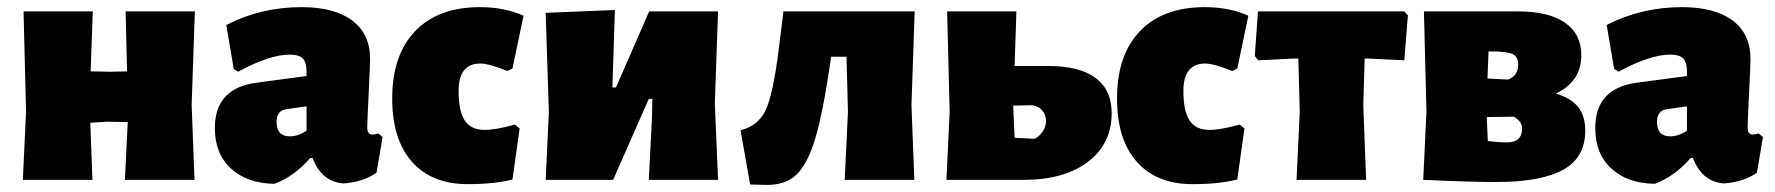

<svg xmlns="http://www.w3.org/2000/svg" viewBox="-20 -504 4973 538"><path d="M44 0 53 -190 46 -472H240L234 -304L291 -303L336 -304L332 -472H526L517 -210L525 0H330L338 -162L281 -163L233 -160L239 0Z M825 -484Q917 -484 967 -446.5Q1017 -409 1017 -339Q1017 -322 1013 -241Q1009 -160 1009 -148Q1009 -127 1023 -127Q1029 -127 1040 -130L1052 -120L1035 -20Q998 6 942 10Q881 5 856 -61H849Q805 -10 749 11Q673 10 627.5 -31.5Q582 -73 582 -145Q582 -256 697 -272L839 -291V-303Q839 -329 828.5 -340Q818 -351 792 -351Q736 -351 647 -303L635 -311L614 -434Q711 -484 825 -484ZM839 -206 782 -198Q755 -194 755 -162Q755 -122 792 -122Q816 -122 839 -138Z M1325 -484Q1393 -484 1447 -460L1416 -312L1402 -305Q1350 -326 1326 -326Q1265 -326 1265 -249Q1265 -192 1282.5 -166Q1300 -140 1338 -140Q1369 -140 1423 -155L1436 -144L1416 -1Q1364 12 1291 12Q1190 12 1134.5 -50.5Q1079 -113 1079 -228Q1079 -350 1143.5 -417Q1208 -484 1325 -484Z M1509 0 1518 -190 1509 -468 1703 -476 1696 -259H1706L1799 -472H1992L1983 -215L1992 0H1798L1807 -177L1808 -227H1798L1698 0Z M2082 13 2055 -139Q2104 -151 2125 -194.5Q2146 -238 2162 -365L2175 -470L2174 -472H2543L2534 -210L2542 0H2347L2356 -190L2352 -345H2309L2307 -332Q2286 -187 2264 -114.5Q2242 -42 2210 -13Q2178 16 2123 14Z M2632 0 2641 -190 2634 -472H2828L2823 -319H2919Q3005 -319 3050 -285.5Q3095 -252 3095 -187Q3095 -101 3028.5 -50.5Q2962 0 2848 0ZM2864 -209 2819 -208 2823 -118 2879 -115Q2893 -122 2902 -136Q2911 -150 2911 -164Q2911 -184 2898 -197Q2885 -210 2864 -209Z M3356 -484Q3424 -484 3478 -460L3447 -312L3433 -305Q3381 -326 3357 -326Q3296 -326 3296 -249Q3296 -192 3313.5 -166Q3331 -140 3369 -140Q3400 -140 3454 -155L3467 -144L3447 -1Q3395 12 3322 12Q3221 12 3165.5 -50.5Q3110 -113 3110 -228Q3110 -350 3174.5 -417Q3239 -484 3356 -484Z M3613 0 3622 -190 3618 -340H3607L3506 -335L3496 -347L3505 -472H3915L3925 -461L3915 -335L3814 -340H3804L3800 -210L3808 0Z M3968 0 3977 -190 3970 -472H4235Q4319 -472 4365 -440.5Q4411 -409 4411 -349Q4411 -276 4340 -242Q4384 -228 4403 -203Q4422 -178 4422 -138Q4422 -62 4359.5 -28Q4297 6 4174 6Q4102 6 3968 0ZM4154 -360H4151L4148 -284L4206 -281Q4234 -292 4234 -323Q4234 -345 4218.5 -352.5Q4203 -360 4154 -360ZM4222 -177 4146 -176 4149 -109Q4178 -105 4203 -105Q4245 -105 4245 -144Q4245 -164 4222 -177Z M4693 -484Q4785 -484 4835 -446.5Q4885 -409 4885 -339Q4885 -322 4881 -241Q4877 -160 4877 -148Q4877 -127 4891 -127Q4897 -127 4908 -130L4920 -120L4903 -20Q4866 6 4810 10Q4749 5 4724 -61H4717Q4673 -10 4617 11Q4541 10 4495.5 -31.5Q4450 -73 4450 -145Q4450 -256 4565 -272L4707 -291V-303Q4707 -329 4696.5 -340Q4686 -351 4660 -351Q4604 -351 4515 -303L4503 -311L4482 -434Q4579 -484 4693 -484ZM4707 -206 4650 -198Q4623 -194 4623 -162Q4623 -122 4660 -122Q4684 -122 4707 -138Z"/></svg>

Font: Alegreya Sans SC Black
Style: Regular
Weight: 900
Designer: Juan Pablo del Peral
Foundry: Huerta Tipografica
Version: Version 2.007